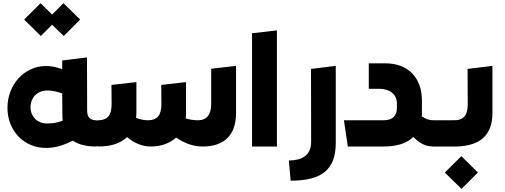

<svg xmlns="http://www.w3.org/2000/svg" viewBox="-20 -921 3172 1207"><path d="M378.9 -900.9 483.9 -797.9 380.9 -694.8 307.6 -765.6 236.8 -694.8 131.8 -797.9 234.9 -900.9 307.6 -829.6ZM584 -165Q593.8 -165 593.8 -154.8V-11.2Q593.8 -6.3 591.1 -3.2Q588.4 0 584 0Q490.2 0 438 -37.1Q392.6 -13.7 352.1 -2.4Q311.5 8.8 270 8.8Q216.8 8.8 172.1 -10.5Q127.4 -29.8 95.2 -63.7Q63 -97.7 44.9 -143.8Q26.9 -189.9 26.9 -243.2Q26.9 -296.4 44.9 -344Q63 -391.6 95.2 -427.5Q127.4 -463.4 172.1 -484.6Q216.8 -505.9 270 -505.9Q294.9 -505.9 319.3 -501Q343.8 -496.1 371.1 -486.8V-541L526.9 -560.1L527.8 -227.1Q527.8 -193.8 542.2 -179.4Q556.6 -165 584 -165ZM270 -145H278.3Q330.1 -145 374 -162.1Q372.6 -171.9 372.3 -182.9Q372.1 -193.8 372.1 -205.1L371.1 -334Q346.7 -342.3 324 -347.2Q301.3 -352.1 277.8 -352.1Q253.9 -352.1 234.4 -344.2Q214.8 -336.4 200.9 -322.3Q187 -308.1 179.4 -288.8Q171.9 -269.5 171.9 -246.1Q171.9 -225.1 179.2 -207Q186.5 -189 199.5 -175.3Q212.4 -161.6 230.5 -153.6Q248.5 -145.5 270 -145Z M1463.9 -506.8V-210Q1463.9 -107.9 1410.4 -54Q1356.9 0 1253.4 0Q1211.4 0 1170.7 -13.7Q1129.9 -27.3 1087.4 -56.2Q1058.1 -29.8 1017.6 -14.9Q977.1 0 926.8 0Q888.7 0 852.1 -14.4Q815.4 -28.8 778.8 -59.1Q748.5 -30.3 703.9 -15.1Q659.2 0 598.6 0Q594.2 0 591.6 -3.2Q588.9 -6.3 588.9 -11.2V-154.8Q588.9 -165 598.6 -165Q641.1 -165 661.4 -189.2Q681.6 -213.4 681.6 -267.1L680.7 -387.2L837.4 -404.8V-210Q837.4 -202.6 836.9 -195.1Q836.4 -187.5 835.4 -180.2Q873 -165 910.6 -165Q953.6 -165 974.1 -189.2Q994.6 -213.4 994.6 -267.1L993.7 -387.2L1149.4 -404.8V-210Q1149.4 -201.7 1148.9 -193.4Q1148.4 -185.1 1147.5 -176.8Q1166.5 -170.9 1185.1 -168Q1203.6 -165 1224.6 -165Q1265.6 -165 1286.6 -190.9Q1307.6 -216.8 1307.6 -267.1V-488.8Z M1564.5 -711.9 1720.7 -730V0H1564.5Z M1795.9 87.9Q1826.2 87.9 1851.8 81.5Q1877.4 75.2 1896.2 61.3Q1915 47.4 1925.5 24.9Q1936 2.4 1936 -29.8L1935.1 -487.8L2090.8 -506.8V-22.9Q2090.8 42 2073.2 87.2Q2055.7 132.3 2020.5 160.6Q1985.4 189 1932.1 201.9Q1878.9 214.8 1807.1 214.8Z M2709.5 -165Q2719.2 -165 2719.2 -154.8V-11.2Q2719.2 -6.3 2716.6 -3.2Q2713.9 0 2709.5 0Q2687.5 0 2669.9 -3.9Q2652.3 -7.8 2637 -15.4Q2621.6 -22.9 2607.4 -34.2Q2593.3 -45.4 2578.1 -60.1Q2518.1 0 2390.1 0H2166.5L2142.1 -165H2392.1Q2434.6 -165 2454.8 -186Q2475.1 -207 2475.1 -242.2V-273.9Q2474.6 -293.9 2466.6 -310.3Q2458.5 -326.7 2444.3 -338.4Q2430.2 -350.1 2410.2 -356.4Q2390.1 -362.8 2366.2 -362.8H2298.3V-522.9H2402.3Q2453.1 -522.9 2495.4 -507.8Q2537.6 -492.7 2568.1 -462.9Q2598.6 -433.1 2615.5 -389.2Q2632.3 -345.2 2632.3 -288.1V-210Q2632.3 -204.6 2632.3 -199.5Q2632.3 -194.3 2631.3 -189Q2641.6 -183.1 2649.4 -178.7Q2657.2 -174.3 2665.8 -171.4Q2674.3 -168.5 2684.6 -166.7Q2694.8 -165 2709.5 -165Z M2881.3 266.6 2776.4 163.6 2880.4 60.5 2984.4 163.6ZM2700.2 0Q2695.8 0 2693.1 -3.2Q2690.4 -6.3 2690.4 -11.2L2692.4 -154.8Q2692.4 -165 2702.1 -165Q2703.1 -165 2714.1 -165Q2725.1 -165 2741.2 -165Q2757.3 -165 2775.6 -165Q2793.9 -165 2810.1 -165Q2826.2 -165 2836.9 -165.3Q2847.7 -165.5 2848.6 -165.5Q2885.3 -168.5 2902.8 -192.6Q2920.4 -216.8 2920.4 -267.1L2919.4 -487.8L3075.7 -506.8V-210Q3075.7 -108.4 3019.5 -55.7Q2963.4 -2.9 2848.6 0Z"/></svg>

Font: DimaExpo
Style: Bold
Weight: 700
Width: 6
Designer: R.Balvardi
Foundry: Dima Software Group
Version: Version 1.00;June 11, 2019;FontCreator 11.5.0.2427 64-bit